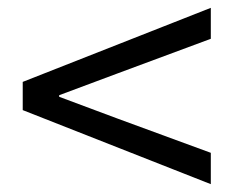

<svg xmlns="http://www.w3.org/2000/svg" viewBox="-20 -616 595 490"><path d="M518 -146V-226L281 -313L131 -369V-373L281 -429L518 -517V-596L38 -407V-335Z"/></svg>

Font: Noto Sans HK
Style: Regular
Weight: 400
Designer: Ryoko NISHIZUKA 西塚涼子 (kana, bopomofo & ideographs); Paul D. Hunt (Latin, Greek & Cyrillic); Sandoll Communications 산돌커뮤니
Foundry: Adobe
Version: Version 2.004;hotconv 1.0.118;makeotfexe 2.5.65603